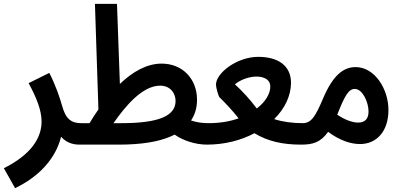

<svg xmlns="http://www.w3.org/2000/svg" viewBox="-54 -743 2073 993"><path d="M24 230C148 171 234 77 262 -36C284 -10 316 5 357 5C401 5 422 -19 422 -52C422 -83 405 -106 367 -106C317 -106 287 -125 268 -193C256 -236 234 -302 201 -366L94 -313C134 -239 161 -174 161 -114C161 -29 106 57 -34 127Z M357 5H560C678 5 766 -10 828 -37C835 -40 842 -43 849 -47C892 -16 957 5 1017 5C1060 5 1082 -19 1082 -52C1082 -83 1064 -106 1026 -106C993 -106 962 -110 934 -120C955 -151 965 -187 965 -227C965 -334 891 -414 782 -414C706 -414 633 -373 566 -309L551 -723H437L455 -177C439 -154 423 -130 409 -106H366ZM774 -300C828 -300 854 -260 854 -221C854 -142 764 -106 573 -106H533C596 -197 684 -300 774 -300Z M1015 5C1108 5 1192 -17 1262 -54C1331 -12 1408 5 1503 5C1543 5 1568 -17 1568 -52C1568 -84 1549 -106 1513 -106C1458 -106 1407 -113 1364 -127C1419 -181 1451 -248 1451 -315C1451 -405 1382 -449 1282 -449C1171 -449 1063 -365 1063 -305C1063 -291 1075 -246 1082 -239C1112 -210 1146 -174 1180 -131C1136 -115 1083 -106 1025 -106ZM1161 -307C1191 -332 1237 -347 1272 -347C1315 -347 1344 -329 1344 -296C1344 -258 1319 -216 1274 -182C1239 -229 1200 -271 1161 -307Z M1502 5C1562 5 1603 -5 1643 -61C1704 -16 1760 2 1808 2C1894 2 1955 -64 1955 -174C1955 -283 1884 -396 1785 -396C1721 -396 1667 -352 1617 -234C1577 -140 1556 -106 1511 -106ZM1691 -152C1730 -251 1750 -283 1781 -283C1821 -283 1852 -215 1852 -166C1852 -130 1835 -109 1798 -109C1768 -109 1728 -124 1690 -150C1690 -150 1690 -151 1691 -152Z"/></svg>

Font: Noto Sans Arabic UI Cn SmBd
Style: Regular
Weight: 600
Width: 3
Designer: Monotype Design Team, Nadine Chahine and Nizar Qandah
Foundry: Monotype Imaging Inc.
Version: Version 2.010